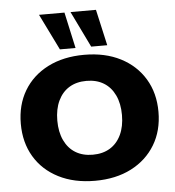

<svg xmlns="http://www.w3.org/2000/svg" viewBox="-56 -855 837 917"><g transform="rotate(-5 363.0 -396.5)"><path d="M363 10Q263 10 188.5 -28Q114 -66 73.5 -134Q33 -202 33 -292Q33 -382 73.5 -450Q114 -518 188.5 -556Q263 -594 363 -594Q463 -594 537 -556Q611 -518 652 -450Q693 -382 693 -292Q693 -202 652 -134Q611 -66 537 -28Q463 10 363 10ZM363 -115Q411 -115 445.5 -136Q480 -157 499 -197Q518 -237 518 -292Q518 -347 499 -387Q480 -427 445.5 -448Q411 -469 363 -469Q315 -469 280.5 -448Q246 -427 227 -387Q208 -347 208 -292Q208 -237 227 -197Q246 -157 280.5 -136Q315 -115 363 -115ZM400 -630 316 -803H438L477 -630ZM250 -630 165 -803H287L325 -630Z"/></g></svg>

Font: Rokkitt ExtraBold
Style: Regular
Weight: 800
Version: Version 3.103